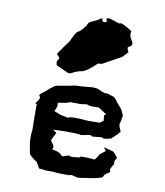

<svg xmlns="http://www.w3.org/2000/svg" viewBox="-84 -825 768 894"><g transform="rotate(10 300.0 -377.5)"><path d="M407.2 -741.2C406.2 -741.2 395.5 -745.1 373 -752C365.2 -754.9 359.4 -755.9 354.5 -754.9C347.7 -755.9 345.7 -750 350.6 -741.2C352.5 -737.3 349.6 -735.4 341.8 -734.4C333 -733.4 328.1 -738.3 329.1 -750C321.3 -748 316.4 -746.1 313.5 -742.2C310.5 -739.3 301.8 -735.4 288.1 -729.5C273.4 -723.6 266.6 -717.8 265.6 -712.9C264.6 -709 261.7 -704.1 258.8 -700.2C243.2 -679.7 232.4 -669.9 226.6 -668.9C220.7 -667 210.9 -650.4 196.3 -617.2L173.8 -586.9C160.2 -566.4 151.4 -553.7 148.4 -549.8C162.1 -539.1 166 -530.3 159.2 -524.4C153.3 -519.5 152.3 -510.7 157.2 -498C187.5 -484.4 206.1 -476.6 212.9 -472.7C215.8 -471.7 217.8 -471.7 220.7 -471.7C226.6 -471.7 233.4 -474.6 241.2 -479.5C252.9 -485.4 264.6 -489.3 277.3 -491.2C290 -493.2 309.6 -506.8 335.9 -531.2C343.8 -539.1 349.6 -542 353.5 -540C357.4 -538.1 368.2 -543 385.7 -553.7C418.9 -572.3 438.5 -583 444.3 -585.9C450.2 -587.9 460.9 -598.6 475.6 -616.2C467.8 -629.9 465.8 -637.7 470.7 -639.6C474.6 -641.6 477.5 -643.6 480.5 -645.5C484.4 -648.4 486.3 -651.4 486.3 -656.2C487.3 -661.1 484.4 -667 479.5 -674.8C469.7 -688.5 467.8 -702.1 471.7 -714.8C440.4 -734.4 421.9 -744.1 417 -742.2C412.1 -740.2 409.2 -740.2 407.2 -741.2ZM367.2 -421.9C360.4 -424.8 352.5 -425.8 343.8 -425.8C338.9 -425.8 333 -425.8 326.2 -424.8C309.6 -422.9 287.1 -420.9 256.8 -419.9C254.9 -419.9 246.1 -418 229.5 -414.1C212.9 -411.1 202.1 -409.2 195.3 -408.2C177.7 -406.2 167 -403.3 163.1 -400.4C160.2 -397.5 153.3 -392.6 144.5 -385.7C140.6 -382.8 133.8 -377 126 -369.1C117.2 -362.3 110.4 -358.4 106.4 -354.5C100.6 -349.6 99.6 -344.7 104.5 -340.8C109.4 -336.9 105.5 -327.1 92.8 -310.5C91.8 -308.6 90.8 -307.6 90.8 -306.6C89.8 -305.7 90.8 -305.7 93.8 -304.7C97.7 -303.7 99.6 -302.7 96.7 -300.8V-275.4C97.7 -268.6 96.7 -258.8 96.7 -246.1C97.7 -196.3 98.6 -171.9 96.7 -170.9C95.7 -170.9 94.7 -157.2 95.7 -130.9C95.7 -128.9 96.7 -120.1 99.6 -104.5C102.5 -88.9 103.5 -78.1 104.5 -74.2C105.5 -71.3 107.4 -66.4 113.3 -61.5C118.2 -56.6 126 -49.8 137.7 -42H140.6C142.6 -41 147.5 -31.2 159.2 -10.7C180.7 -8.8 191.4 -7.8 192.4 -6.8H219.7C230.5 -6.8 235.4 -6.8 236.3 -5.9C237.3 -4.9 252.9 -3.9 284.2 -3.9C299.8 -3.9 307.6 -3.9 308.6 -5.9C309.6 -7.8 321.3 -5.9 343.8 0H346.7C350.6 0 357.4 -1 368.2 -2.9C381.8 -4.9 392.6 -6.8 401.4 -7.8C412.1 -8.8 422.9 -10.7 435.5 -14.6C448.2 -18.6 455.1 -20.5 456.1 -20.5C459 -21.5 460 -25.4 461.9 -30.3C462.9 -34.2 470.7 -41 486.3 -49.8C488.3 -51.8 488.3 -53.7 486.3 -58.6C484.4 -63.5 488.3 -73.2 498 -87.9C500 -91.8 501 -95.7 499 -99.6C497.1 -103.5 501 -110.4 508.8 -122.1C495.1 -139.6 487.3 -148.4 485.4 -148.4C484.4 -148.4 468.8 -152.3 440.4 -160.2L443.4 -155.3C442.4 -156.2 445.3 -152.3 451.2 -144.5C433.6 -129.9 424.8 -123 423.8 -123C424.8 -122.1 420.9 -115.2 412.1 -102.5C409.2 -97.7 405.3 -95.7 400.4 -96.7C395.5 -98.6 379.9 -98.6 350.6 -99.6C342.8 -99.6 338.9 -98.6 337.9 -95.7C336.9 -93.8 327.1 -91.8 308.6 -90.8C296.9 -89.8 291 -90.8 290 -93.8C289.1 -95.7 279.3 -92.8 258.8 -85.9C255.9 -84 252 -86.9 247.1 -92.8C242.2 -98.6 229.5 -104.5 207 -108.4C203.1 -108.4 202.1 -110.4 207 -114.3C210.9 -119.1 207 -129.9 194.3 -144.5C192.4 -146.5 191.4 -148.4 192.4 -152.3C193.4 -156.2 199.2 -167 210 -186.5L198.2 -196.3L192.4 -200.2C223.6 -201.2 243.2 -201.2 250 -202.1C255.9 -202.1 271.5 -202.1 295.9 -201.2C311.5 -200.2 320.3 -200.2 321.3 -198.2C322.3 -196.3 334 -199.2 358.4 -204.1C366.2 -206.1 372.1 -205.1 373 -202.1C374 -199.2 385.7 -200.2 410.2 -203.1C418.9 -205.1 425.8 -204.1 427.7 -201.2C429.7 -198.2 442.4 -200.2 465.8 -206.1L490.2 -229.5C492.2 -231.4 496.1 -236.3 503.9 -245.1C498 -259.8 495.1 -266.6 494.1 -267.6C494.1 -268.6 494.1 -270.5 493.2 -274.4C492.2 -278.3 492.2 -281.2 494.1 -285.2C496.1 -288.1 497.1 -299.8 501 -320.3C494.1 -335 491.2 -341.8 491.2 -342.8C491.2 -343.8 486.3 -350.6 475.6 -364.3C471.7 -368.2 470.7 -369.1 469.7 -369.1C468.8 -370.1 464.8 -376 457 -386.7C453.1 -393.6 447.3 -397.5 441.4 -400.4C435.5 -402.3 428.7 -404.3 421.9 -406.2C414.1 -409.2 409.2 -411.1 406.2 -409.2C404.3 -407.2 390.6 -411.1 367.2 -421.9ZM308.6 -340.8C323.2 -343.8 332 -343.8 335 -340.8C337.9 -338.9 343.8 -337.9 354.5 -337.9C376 -338.9 386.7 -338.9 387.7 -336.9C388.7 -335 400.4 -328.1 422.9 -313.5C417 -309.6 414.1 -307.6 415 -306.6C415 -304.7 415 -296.9 417 -281.2C411.1 -277.3 408.2 -274.4 407.2 -274.4C407.2 -275.4 405.3 -273.4 401.4 -269.5C355.5 -268.6 331.1 -268.6 329.1 -269.5C327.1 -270.5 321.3 -270.5 310.5 -271.5C274.4 -272.5 256.8 -271.5 255.9 -268.6C255.9 -265.6 251 -265.6 240.2 -268.6C220.7 -272.5 211.9 -274.4 210.9 -275.4C210 -275.4 201.2 -279.3 183.6 -286.1C190.4 -301.8 193.4 -309.6 193.4 -310.5C193.4 -311.5 193.4 -316.4 192.4 -327.1C225.6 -332 242.2 -335.9 244.1 -337.9C246.1 -339.8 250 -340.8 258.8 -339.8C262.7 -338.9 270.5 -339.8 281.2 -339.8C291 -338.9 299.8 -338.9 308.6 -340.8Z"/></g></svg>

Font: Hermetico
Style: Regular
Weight: 400
Version: Version 1.0